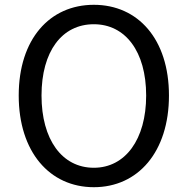

<svg xmlns="http://www.w3.org/2000/svg" viewBox="-20 -767 782 800"><path d="M371 13C555 13 684 -134 684 -369C684 -604 555 -747 371 -747C187 -747 58 -604 58 -369C58 -134 187 13 371 13ZM371 -68C238 -68 153 -186 153 -369C153 -553 238 -666 371 -666C502 -666 589 -553 589 -369C589 -186 502 -68 371 -68Z"/></svg>

Font: Kinto Sans
Style: Regular
Weight: 400
Designer: Authors: Ryoko NISHIZUKA  (kana & ideographs); Paul D. Hunt (Latin, Greek & Cyrillic); Wenlong ZHANG  (bopomofo); Sandol
Foundry: Adobe Systems Incorporated, ookami Inc.
Version: Version 0.001